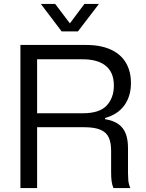

<svg xmlns="http://www.w3.org/2000/svg" viewBox="-20 -958 746 978"><path d="M84 0V-729H419Q462 -729 497.5 -721Q533 -713 561 -697Q589 -681 608 -657.5Q627 -634 637 -603.5Q647 -573 647 -535Q647 -468 613.5 -421.5Q580 -375 515 -357V-351Q558 -344 583.5 -325.5Q609 -307 620.5 -277Q632 -247 632 -205V-77Q632 -59 633.5 -40Q635 -21 644 0H558Q551 -16 548.5 -35Q546 -54 546 -80V-190Q546 -230 534.5 -256.5Q523 -283 493 -296.5Q463 -310 408 -310H158V-381H401Q487 -381 523.5 -420.5Q560 -460 560 -522Q560 -557 549 -582.5Q538 -608 516.5 -624.5Q495 -641 466 -648.5Q437 -656 401 -656H169V0ZM294 -798 188 -938H261L336 -839L410 -938H484L377 -798Z"/></svg>

Font: Mona Sans ExtraLight
Style: Regular
Weight: 400
Version: Version 2.000